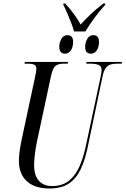

<svg xmlns="http://www.w3.org/2000/svg" viewBox="-20 -1068 718 1098"><path d="M404 -888Q398 -909 387 -937.5Q376 -966 364 -994Q352 -1022 342 -1040L343 -1048H353Q385 -1012 405 -984.5Q425 -957 441 -928Q464 -953 495.5 -983.5Q527 -1014 571 -1048H582L581 -1040Q545 -1000 517.5 -962Q490 -924 468 -888ZM352 -761Q337 -761 328 -770Q319 -779 319 -801Q319 -824 331 -845.5Q343 -867 365 -867Q380 -867 389 -858.5Q398 -850 398 -829Q398 -798 385 -779.5Q372 -761 352 -761ZM500 -761Q485 -761 476 -770Q467 -779 467 -801Q467 -824 479 -845.5Q491 -867 513 -867Q528 -867 537 -858.5Q546 -850 546 -828Q546 -798 533 -779.5Q520 -761 500 -761ZM264 10Q178 10 133 -32Q88 -74 88 -150Q88 -171 92 -201Q96 -231 102 -261L180 -625Q184 -644 186 -656Q188 -668 188 -675Q188 -692 175.5 -698Q163 -704 140 -704H120L122 -714H369L367 -704H343Q315 -704 298 -691.5Q281 -679 271 -630L192 -261Q185 -230 180 -190Q175 -150 175 -126Q175 -64 202.5 -34Q230 -4 278 -4Q335 -4 372.5 -33Q410 -62 433 -113Q456 -164 470 -229L555 -627Q561 -654 561 -667Q561 -691 542.5 -697.5Q524 -704 495 -704H473L475 -714H678L676 -704H650Q630 -704 613.5 -699.5Q597 -695 585 -679.5Q573 -664 566 -629L480 -219Q465 -149 440 -97.5Q415 -46 373 -18Q331 10 264 10Z"/></svg>

Font: Noto Serif Display ExtraCondensed
Style: Italic
Weight: 400
Width: 2
Italic angle: -12°
Designer: Monotype Design Team
Foundry: Monotype Imaging Inc.
Version: Version 2.009